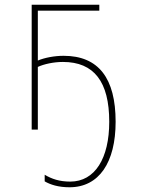

<svg xmlns="http://www.w3.org/2000/svg" viewBox="-20 -548 603 812"><path d="M274 244C399 244 469 139 469 -33C469 -217 397 -312 249 -312C210 -312 169 -304 140 -292V-503H400V-528H114V0H140V-265C166 -277 207 -286 246 -286C378 -286 442 -202 442 -33C442 121 382 220 277 220C232 220 199 209 169 191V219C193 233 227 244 274 244Z"/></svg>

Font: Noto Sans Mono SemiCondensed Thin
Style: Regular
Weight: 100
Width: 4
Designer: Monotype Design Team
Foundry: Monotype Imaging Inc.
Version: Version 2.014